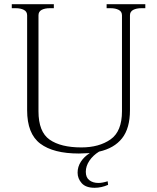

<svg xmlns="http://www.w3.org/2000/svg" viewBox="-20 -720 747 913"><path d="M671 -700V-681H652Q629 -681 613.5 -673Q598 -665 598 -647V-196Q598 -110 560.5 -62.5Q523 -15 451 1Q422 19 405 44.5Q388 70 388 97Q388 124 405 137Q422 150 448 150Q466 150 492 142L494 159Q462 173 430 173Q388 173 368.5 151Q349 129 349 101Q349 73 364.5 49Q380 25 407 8Q373 10 355 10Q234 10 171.5 -37Q109 -84 109 -196V-647Q109 -665 93.5 -673Q78 -681 55 -681H36V-700H236V-681H217Q193 -681 178 -673Q163 -665 163 -647V-191Q163 -93 216 -56Q269 -19 367 -19Q451 -19 505.5 -57Q560 -95 560 -191V-647Q560 -665 544.5 -673Q529 -681 506 -681H487V-700Z"/></svg>

Font: Taviraj ExtraLight
Style: Regular
Weight: 200
Designer: Katatrad Team
Foundry: CadsonDemak
Version: Version 1.030